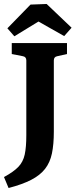

<svg xmlns="http://www.w3.org/2000/svg" viewBox="-28 -789 384 963"><path d="M259 -507Q242 -504 242 -486V-128Q242 -65 232.5 -19.5Q223 26 198 58Q173 90 128.5 113Q84 136 15 154L-8 99Q40 73 64 48Q88 23 96 -14Q104 -51 104 -111V-486Q104 -504 87 -507L31 -518V-573H308V-518ZM9 -647 125 -766 206 -769 331 -650 294 -608 165 -681 44 -607Z"/></svg>

Font: Yrsa
Style: Regular
Weight: 400
Designer: Anna Giedrys (Yrsa+Rasa design), David Brezina (Yrsa art-direction, Rasa art-direction, design)
Foundry: Rosetta Type Foundry
Version: Version 2.004